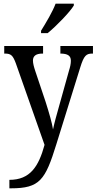

<svg xmlns="http://www.w3.org/2000/svg" viewBox="-20 -786 525 1043"><path d="M203 -619V-606H239C289 -647 360 -721 381 -756V-766H282C265 -721 232 -666 203 -619ZM31 191V237H40C196 237 226 192 286 -2L416 -420C436 -485 449 -495 482 -495H485V-536H308V-495H311C347 -494 365 -484 365 -456C365 -439 361 -422 355 -403L300 -206C287 -160 276 -121 268 -83C263 -117 247 -172 228 -232L172 -399C164 -423 159 -442 159 -457C159 -480 173 -495 211 -495H214V-536H3V-495H6C40 -495 50 -485 66 -442L222 1C190 118 144 191 31 191Z"/></svg>

Font: Noto Serif Tamil Condensed
Style: Italic
Weight: 400
Width: 3
Italic angle: -12°
Designer: Indian Type Foundry, Tom Grace, and the Monotype Design Team
Foundry: Monotype Imaging Inc.
Version: Version 2.003